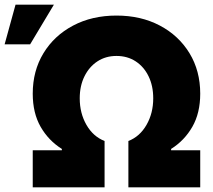

<svg xmlns="http://www.w3.org/2000/svg" viewBox="-34 -804 912 824"><path d="M106.5 0V-159.1H231.5V-164.8Q174 -201 140.3 -259.9Q106.5 -318.9 106.5 -402Q106.5 -500 152.5 -575.6Q198.5 -651.3 279.7 -694.2Q360.8 -737.2 465.9 -737.2Q571 -737.2 652.2 -694.2Q733.3 -651.3 779.3 -575.6Q825.3 -500 825.3 -402Q825.3 -318.9 791.5 -259.9Q757.8 -201 700.3 -164.8V-159.1H825.3V0H517V-198.9Q566.1 -218 594.8 -268.1Q623.6 -318.2 623.6 -382.1Q623.6 -435.4 603.7 -476.4Q583.8 -517.4 548.3 -540.7Q512.8 -563.9 465.9 -563.9Q419.7 -563.9 384.2 -540.7Q348.7 -517.4 328.5 -476.4Q308.2 -435.4 308.2 -382.1Q308.2 -318.2 337 -268.1Q365.8 -218 414.8 -198.9V0ZM-14.2 -613.6 32.7 -784.1H197.4L95.2 -613.6Z"/></svg>

Font: Inter UI Black
Style: Regular
Weight: 900
Designer: Rasmus Andersson
Foundry: rsms
Version: 3.2;8d6f07862